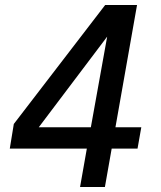

<svg xmlns="http://www.w3.org/2000/svg" viewBox="-20 -745 640 765"><path d="M326 -153H19L35 -251L399 -725H526L440 -238H543L528 -153H425L398 0H299ZM342 -238 407 -599 134.5 -238Z"/></svg>

Font: JuliaMono MediumItalic
Style: Regular
Weight: 500
Italic angle: -9°
Monospace: yes
Designer: cormullion
Foundry: corm
Version: Version 0.049; ttfautohint (v1.8.4)